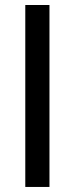

<svg xmlns="http://www.w3.org/2000/svg" viewBox="-20 -740 296 760"><path d="M175.8 -720.2V0H80.1V-720.2Z"/></svg>

Font: Aldrich [RUS by Daymarius]
Style: Regular
Weight: 400
Designer: Matthew Desmond
Foundry: Matthew Desmond
Version: Version 1.002 August 24, 2018